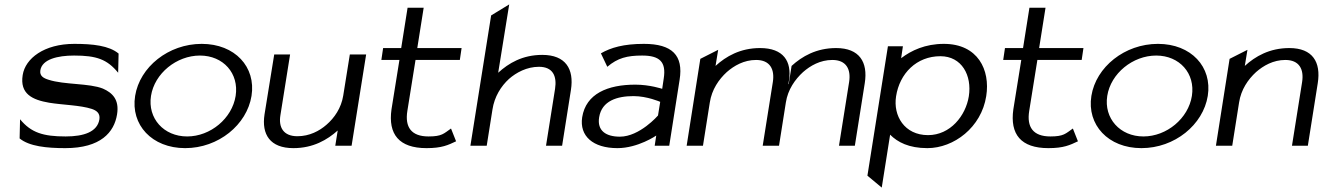

<svg xmlns="http://www.w3.org/2000/svg" viewBox="-20 -661 6001 871"><path d="M83 -321C69 -235 127 -208 203 -195C263 -185 344 -184 396 -167C417 -160 435 -148 431 -120C422 -63 361 -42 278 -42C176 -42 121 -59 71 -120L69 -33C113 3 192 11 276 11C437 11 498 -61 511 -142C522 -209 490 -240 447 -259C385 -284 272 -276 201 -299C178 -306 159 -316 163 -342C171 -392 241 -409 316 -409C418 -409 466 -392 516 -331L518 -418C475 -454 401 -462 317 -462C180 -462 95 -396 83 -321Z M593 -226C572 -95 669 11 820 11C971 11 1100 -95 1121 -226C1142 -357 1046 -462 895 -462C744 -462 614 -357 593 -226ZM665 -226C681 -328 781 -409 887 -409C993 -409 1065 -328 1049 -226C1033 -124 935 -42 829 -42C723 -42 649 -124 665 -226Z M1180 -142C1166 -51 1205 11 1311 11C1401 11 1465 -27 1512 -69L1501 0H1575L1641 -414H1567L1537 -227C1528 -171 1497 -126 1461 -95C1429 -67 1384 -43 1329 -43C1266 -43 1243 -83 1252 -138L1296 -414H1224Z M1710 -389H1792L1756 -165C1740 -52 1790 11 1915 11C1985 11 2013 -3 2049 -20L2026 -78C1993 -55 1985 -42 1924 -42C1846 -42 1816 -84 1828 -158L1865 -389H2066L2074 -443H1873L1902 -626H1829L1800 -443H1718Z M2114 0H2188L2214 -164C2223 -223 2253 -270 2289 -303C2322 -332 2370 -358 2425 -358C2488 -358 2507 -316 2498 -258L2457 0H2530L2570 -253C2585 -348 2546 -412 2440 -412C2350 -412 2287 -374 2240 -331L2290 -641L2208 -591Z M2621 -129C2608 -44 2670 11 2781 11C2874 11 2957 -46 2957 -46L2950 0H3016L3063 -299C3081 -410 3029 -462 2901 -462C2809 -462 2751 -445 2706 -419L2735 -358C2782 -398 2825 -409 2893 -409C2972 -409 3003 -381 2991 -305L2984 -258C2984 -258 2928 -277 2862 -277C2737 -277 2638 -236 2621 -129ZM2698 -129C2710 -204 2780 -225 2854 -225C2916 -225 2975 -199 2975 -199L2965 -137C2965 -137 2882 -41 2792 -41C2729 -41 2688 -68 2698 -129Z M3095 0H3169L3200 -196C3209 -255 3241 -301 3277 -334C3310 -363 3355 -389 3410 -389C3473 -389 3495 -347 3486 -289L3440 0H3512H3514L3545 -196C3554 -255 3587 -301 3623 -334C3656 -363 3701 -389 3756 -389C3819 -389 3841 -347 3832 -289L3786 0H3858L3903 -284C3918 -379 3879 -443 3773 -443C3683 -443 3618 -405 3571 -362L3558 -280L3556 -279L3559 -295C3573 -383 3534 -443 3428 -443C3338 -443 3273 -405 3226 -362L3238 -435L3157 -394Z M3915 136 3980 190 4018 -50C4052 -16 4103 11 4187 11C4307 11 4432 -83 4454 -225C4473 -344 4416 -462 4262 -462C4177 -462 4114 -432 4068 -397L4076 -451H4008ZM4045 -224C4061 -328 4138 -406 4246 -406C4343 -406 4390 -319 4375 -224C4361 -136 4291 -48 4190 -48C4083 -48 4031 -136 4045 -224Z M4531 -389H4613L4577 -165C4561 -52 4611 11 4736 11C4806 11 4834 -3 4870 -20L4847 -78C4814 -55 4806 -42 4745 -42C4667 -42 4637 -84 4649 -158L4686 -389H4887L4895 -443H4694L4723 -626H4650L4621 -443H4539Z M4931 -226C4910 -95 5007 11 5158 11C5309 11 5438 -95 5459 -226C5480 -357 5384 -462 5233 -462C5082 -462 4952 -357 4931 -226ZM5003 -226C5019 -328 5119 -409 5225 -409C5331 -409 5403 -328 5387 -226C5371 -124 5273 -42 5167 -42C5061 -42 4987 -124 5003 -226Z M5496 0H5570L5601 -196C5610 -255 5642 -301 5678 -334C5711 -363 5756 -389 5811 -389C5874 -389 5896 -347 5887 -289L5841 0H5913L5958 -284C5973 -379 5935 -443 5829 -443C5739 -443 5674 -405 5627 -362L5639 -435L5558 -394Z"/></svg>

Font: Charger Sport
Style: DfExtObl
Weight: 400
Designer: Jasper
Foundry: Cannot Into Space Fonts
Version: Version 1.1